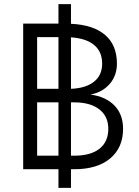

<svg xmlns="http://www.w3.org/2000/svg" viewBox="-20 -825 679 936"><path d="M265 91V0H93V-710H265V-805H326V-709Q435 -704 492.5 -654.5Q550 -605 550 -515Q550 -456 514.5 -415.5Q479 -375 421 -364Q496 -354 538 -310.5Q580 -267 580 -197Q580 -105 517 -52.5Q454 0 342 0H326V91ZM326 -66H342Q422 -66 465 -100Q508 -134 508 -197Q508 -258 464 -292Q420 -326 342 -326H326ZM478 -515Q478 -573 439 -605.5Q400 -638 326 -643V-392Q398 -395 438 -426.5Q478 -458 478 -515ZM161 -66H265V-326H161ZM161 -392H265V-644H161Z"/></svg>

Font: Geist Light
Style: Regular
Weight: 400
Designer: Basement.studio, Andrés Briganti, Mateo Zaragoza
Foundry: Basement.studio, Vercel, Andrés Briganti, Guido Ferreyra, Mateo Zaragoza
Version: Version 1.401